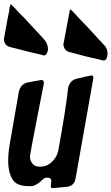

<svg xmlns="http://www.w3.org/2000/svg" viewBox="-50 -978 573 987"><path d="M176 -693Q174 -693 172 -693.5Q170 -694 165 -696Q93 -712 23 -731L-1 -737Q-17 -742 -23.5 -753.5Q-30 -765 -30 -776L-16 -853Q-13 -874 -8 -896Q-3 -918 0 -942Q4 -953 4 -957L3 -958Q5 -958 14 -948L29 -934Q44 -916 61 -899.5Q78 -883 95 -864L180 -772Q195 -753 197 -727L196 -719Q190 -693 176 -693ZM482 -667Q475 -667 469 -670Q386 -688 305 -711Q290 -715 283 -727Q276 -739 276 -749Q276 -755 277 -757.5Q278 -760 278 -761.5Q278 -763 279 -764Q279 -765 279 -767L281 -778Q281 -780 282 -780Q282 -781 282 -783Q289 -816 294 -847L310 -931L328 -916L326 -917L367 -873Q384 -857 487 -744V-745Q503 -727 503 -701L502 -693Q499 -667 482 -667ZM225 -11H220Q211 -11 211 -22Q211 -29 212.5 -36Q214 -43 214 -45Q214 -65 192 -65Q179 -65 166 -52Q135 -22 111 -21H97Q34 -21 13 -58Q-8 -95 -8 -150Q-8 -189 0 -237L47 -507Q56 -545 91 -554L163 -567Q175 -567 176 -552L141 -373Q104 -183 104 -173Q104 -157 112.5 -143Q121 -129 137 -123L136 -124Q145 -121 155 -121Q190 -121 215.5 -144.5Q241 -168 249 -201Q288 -413 300 -525Q308 -563 342 -573L412 -589L421 -590Q430 -590 430 -577Q430 -574 338 -58Q330 -22 295 -18Q260 -14 225 -11Z"/></svg>

Font: Bangerz
Style: Regular
Weight: 400
Designer: vernon adams
Foundry: Vernon Adams
Version: Version 2.10;February 7, 2025;FontCreator 13.0.0.2683 64-bit